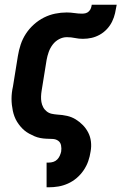

<svg xmlns="http://www.w3.org/2000/svg" viewBox="-20 -591 540 816"><path d="M178 205V100H187Q197 100 206.5 97Q216 94 223 87Q230 80 234 71Q238 62 240 53Q242 40 239.5 27Q237 14 227 7Q217 0 203 -0.5Q189 -1 176.5 -1.5Q164 -2 151 -4.5Q138 -7 126.5 -12Q115 -17 104 -23Q93 -29 84 -36.5Q75 -44 67 -53.5Q59 -63 52.5 -73.5Q46 -84 41.5 -96Q37 -108 34.5 -120Q32 -132 30.5 -145Q29 -158 29 -171Q29 -184 30.5 -197Q32 -210 35 -223L56 -353Q60 -378 68 -402Q76 -426 90 -447.5Q104 -469 124 -487Q144 -505 167 -516.5Q190 -528 214.5 -533Q239 -538 263 -538Q280 -538 296.5 -535.5Q313 -533 329 -533Q337 -533 344.5 -535Q352 -537 358 -543Q364 -549 366.5 -556.5Q369 -564 370 -571H476Q473 -553 469 -535Q465 -517 456.5 -499.5Q448 -482 434.5 -467.5Q421 -453 404 -443.5Q387 -434 369 -430Q351 -426 332 -426Q315 -426 298.5 -429.5Q282 -433 264 -433Q247 -433 231 -424.5Q215 -416 204 -401.5Q193 -387 187 -370Q181 -353 178 -336L157 -206Q155 -194 154.5 -181.5Q154 -169 156 -157.5Q158 -146 163.5 -135.5Q169 -125 178.5 -117.5Q188 -110 199.5 -107.5Q211 -105 224 -104Q245 -103 265 -98.5Q285 -94 302 -83.5Q319 -73 332.5 -59Q346 -45 355 -27.5Q364 -10 366.5 11Q369 32 365 53Q362 74 355 94Q348 114 335.5 132.5Q323 151 306 165.5Q289 180 269 189Q249 198 228.5 201.5Q208 205 187 205Z"/></svg>

Font: Iosevka Slab Extrabold
Style: Italic
Weight: 800
Italic angle: -9°
Monospace: yes
Designer: Belleve Invis
Foundry: Belleve Invis
Version: Version 11.1.0; ttfautohint (v1.8.3)